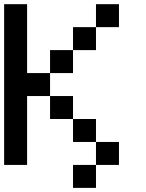

<svg xmlns="http://www.w3.org/2000/svg" viewBox="-20 -798 707 929"><path d="M111.1 -333.3V0H0V-777.8H111.1V-444.4H222.2V-333.3ZM555.6 -666.7H444.4V-777.8H555.6ZM444.4 -555.6H333.3V-666.7H444.4ZM333.3 -444.4H222.2V-555.6H333.3ZM555.6 0H444.4V-111.1H555.6ZM444.4 -111.1H333.3V-222.2H444.4ZM333.3 -222.2H222.2V-333.3H333.3ZM444.4 111.1H333.3V0H444.4Z"/></svg>

Font: Pixeloid Mono
Style: Regular
Weight: 400
Monospace: yes
Designer: GGBotNet
Foundry: GGBotNet
Version: 0.5